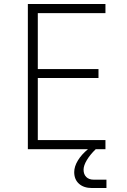

<svg xmlns="http://www.w3.org/2000/svg" viewBox="-20 -750 640 965"><path d="M120 0V-730H510V-684H170V-403H475V-358H170V-46H510V0H461Q433 27 416.5 54.5Q400 82 400 103Q400 126 413.5 139.5Q427 153 451 153H515V195H442Q401 195 377 173.5Q353 152 353 115Q353 87 371.5 56.5Q390 26 422 0Z"/></svg>

Font: Tiny Thin
Style: Regular
Weight: 100
Monospace: yes
Designer: Philipp Nurullin, Konstantin Bulenkov
Foundry: JetBrains
Version: Version 2.251; ttfautohint (v1.8.4.7-5d5b)